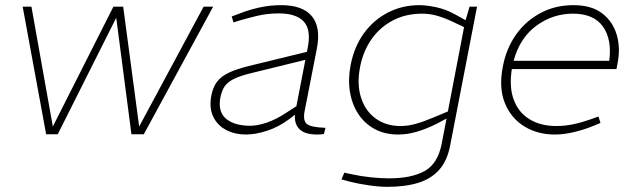

<svg xmlns="http://www.w3.org/2000/svg" viewBox="-20 -516 2461 745"><path d="M159 5 68 -490H102L185 -25L420 -490H458L520 -25L770 -490H807L538 5H490L431 -447L204 5Z M1237 4Q1231 5 1224 5.5Q1217 6 1210 6Q1160 6 1139.5 -17.5Q1119 -41 1126 -80L1127 -88L1174 -331Q1188 -400 1159 -432Q1130 -464 1062 -464Q1018 -464 980 -455Q942 -446 915 -438L886 -429L879 -452L911 -464Q946 -478 987 -487Q1028 -496 1071 -496Q1111 -496 1140.5 -486Q1170 -476 1188.5 -455Q1207 -434 1212.5 -401.5Q1218 -369 1209 -325L1162 -85Q1155 -49 1170 -35.5Q1185 -22 1243 -20ZM934 6Q892 6 858 -11.5Q824 -29 807.5 -63Q791 -97 800 -145Q806 -177 821.5 -198Q837 -219 867 -233.5Q897 -248 946 -260L1196 -321L1190 -290L958 -233Q912 -222 887 -209.5Q862 -197 851 -180Q840 -163 835 -137Q825 -82 857.5 -55Q890 -28 951 -28Q980 -28 1016 -40.5Q1052 -53 1090 -78L1155 -120L1153 -92L1101 -53Q1061 -23 1016 -8.5Q971 6 934 6Z M1483 209Q1452 209 1410.5 203Q1369 197 1338 189L1305 180L1316 154L1349 161Q1381 168 1419.5 172Q1458 176 1489 176Q1577 176 1628 147.5Q1679 119 1694 41L1783 -423L1784 -429L1802 -490H1831L1727 47Q1716 107 1684.5 142.5Q1653 178 1602.5 193.5Q1552 209 1483 209ZM1525 6Q1473 6 1433.5 -15.5Q1394 -37 1369.5 -75Q1345 -113 1337.5 -162Q1330 -211 1341 -266Q1355 -336 1392.5 -387.5Q1430 -439 1485.5 -467.5Q1541 -496 1607 -496Q1635 -496 1672.5 -488Q1710 -480 1746 -460L1795 -433L1784 -409L1738 -431Q1704 -447 1675.5 -455Q1647 -463 1619 -463Q1554 -463 1504 -436.5Q1454 -410 1422 -364.5Q1390 -319 1378 -260Q1364 -193 1380 -140Q1396 -87 1436.5 -57Q1477 -27 1534 -27Q1563 -27 1593.5 -35.5Q1624 -44 1664 -61L1719 -84L1722 -61L1675 -36Q1635 -16 1598 -5Q1561 6 1525 6Z M2133 6Q2066 6 2014.5 -25.5Q1963 -57 1939 -116Q1915 -175 1931 -257Q1944 -327 1981.5 -380.5Q2019 -434 2076.5 -465Q2134 -496 2205 -496Q2276 -496 2317.5 -463.5Q2359 -431 2373.5 -379.5Q2388 -328 2376 -269L2372 -248H1966Q1955 -177 1974 -127.5Q1993 -78 2036 -52.5Q2079 -27 2138 -27Q2172 -27 2205 -34Q2238 -41 2272 -53L2302 -64L2310 -39L2281 -27Q2247 -13 2207.5 -3.5Q2168 6 2133 6ZM1973 -280H2344Q2355 -363 2319.5 -413Q2284 -463 2203 -463Q2125 -463 2061 -416Q1997 -369 1973 -280Z"/></svg>

Font: REM Thin
Style: Italic
Weight: 250
Italic angle: -11°
Designer: Octavio Pardo
Foundry: Ashler Design
Version: Version 1.005;gftools[0.9.28]